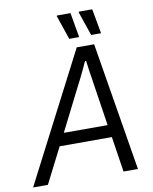

<svg xmlns="http://www.w3.org/2000/svg" viewBox="-126 -939 807 1010"><g transform="rotate(-10 277.5 -434.5)"><path d="M-32 0 322 -686H415L528 0H451L422 -189H143L47 0ZM177 -255H411L376 -484Q375 -496 372 -512Q369 -528 366.5 -545Q364 -562 362 -578.5Q360 -595 358 -607H352Q344 -589 333 -565.5Q322 -542 311 -520Q300 -498 292 -483ZM291 -737 247 -866 249 -869H321L344 -737ZM408 -737 364 -866 366 -869H437L461 -737Z"/></g></svg>

Font: Archivo SemiCondensed Light
Style: Italic
Weight: 300
Width: 4
Italic angle: -10°
Designer: Hector Gatti
Foundry: Omnibus-Type
Version: Version 2.001